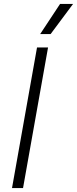

<svg xmlns="http://www.w3.org/2000/svg" viewBox="-20 -955 391 975"><path d="M168 -714H224L97 0H41ZM285 -935H351L237 -782H184Z"/></svg>

Font: Chakra Petch Light
Style: Italic
Weight: 300
Italic angle: -10°
Designer: Katatrad Aksorn Co.,Ltd.
Foundry: Cadson Demak Co.,Ltd.
Version: Version 1.000; ttfautohint (v1.6)